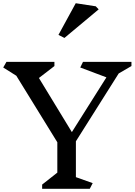

<svg xmlns="http://www.w3.org/2000/svg" viewBox="-20 -1169 834 1189"><path d="M450 -72 554 -35 536 0H241V-26L335 -100V-288L81 -700L0 -751L20 -786H317V-760L221 -686L425 -351L639 -690L477 -751L494 -786H794V-760L715 -714L450 -294ZM591 -1111 379 -934 342 -953 449 -1149 573 -1130Z"/></svg>

Font: Inknut Antiqua Light
Style: Regular
Weight: 300
Designer: Claus Eggers Sørensen
Foundry: Claus Eggers Sørensen
Version: Version 1.003; ttfautohint (v1.8.2) -l 8 -r 50 -G 200 -x 14 